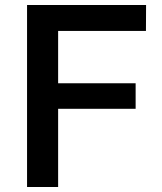

<svg xmlns="http://www.w3.org/2000/svg" viewBox="-20 -743 644 763"><path d="M87.5 0V-723H560.5L560 -620H211V-412H519V-310.5H211V0Z"/></svg>

Font: Public Sans Thin SemiBold
Style: Regular
Weight: 600
Version: Version 2.001